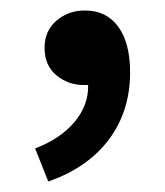

<svg xmlns="http://www.w3.org/2000/svg" viewBox="-20 -164 315 366"><path d="M72 182 47 119Q96 100 122.5 68Q149 36 148 -2H139Q110 -2 87.5 -20.5Q65 -39 65 -73Q65 -105 87.5 -124.5Q110 -144 142 -144Q183 -144 205.5 -113Q228 -82 228 -26Q228 48 187.5 102Q147 156 72 182Z"/></svg>

Font: CV Source Sans Light
Style: Bold
Weight: 600
Designer: Paul D. Hunt
Foundry: Adobe Systems Incorporated
Version: Version 3.001